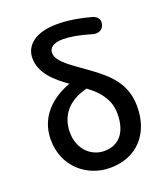

<svg xmlns="http://www.w3.org/2000/svg" viewBox="-148 -914 900 1032"><g transform="rotate(-20 301.5 -398.0)"><path d="M131 -53C177 -10 239 14 304 14C383 14 445 -13 487 -59C530 -105 553 -170 553 -248C553 -376 478 -446 382 -515C296 -578 221 -621 221 -674C221 -700 244 -723 299 -723C341 -723 393 -714 456 -695C486 -685 516 -693 525 -723C534 -752 520 -772 491 -781C422 -800 358 -810 299 -810C170 -810 112 -752 112 -683C112 -598 179 -538 252 -486C143 -447 55 -365 55 -237C55 -159 85 -96 131 -53ZM408 -352C428 -323 440 -289 440 -247C440 -144 393 -82 306 -82C232 -82 165 -141 165 -240C165 -289 181 -331 209 -363C238 -395 279 -418 330 -430C361 -407 389 -382 408 -352Z"/></g></svg>

Font: GenSenRounded2 TW M
Style: Regular
Weight: 500
Version: Version 2.100;PS 2.1;hotconv 16.6.51;makeotf.lib2.5.65220 DE